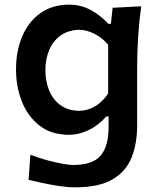

<svg xmlns="http://www.w3.org/2000/svg" viewBox="-20 -573 679 814"><path d="M299.3 221.2Q267.1 221.2 229.7 215.6Q192.4 210 158.2 202.4Q124 194.8 101.1 189.5L108.9 83Q144 96.7 180.2 106.4Q216.3 116.2 245.4 121.3Q274.4 126.5 288.1 126.5Q373.5 126.5 407 86.4Q440.4 46.4 440.4 -34.7V-79.1H430.7Q395.5 -40 354.5 -20.8Q313.5 -1.5 272.9 -1.5Q197.3 -1.5 147.2 -40.8Q97.2 -80.1 72.5 -143.3Q47.9 -206.5 47.9 -278.8Q47.9 -355.5 73.7 -417.5Q99.6 -479.5 150.1 -516.4Q200.7 -553.2 273.4 -553.2Q323.7 -553.2 365.7 -530Q407.7 -506.8 439 -472.2H450.2L457.5 -540L578.6 -546.4Q569.8 -481.4 565.7 -417Q561.5 -352.5 561.5 -290.5V-42Q561.5 36.6 537.4 95.9Q513.2 155.3 455.8 188.2Q398.4 221.2 299.3 221.2ZM314.9 -103Q389.2 -104.5 438.5 -176.3V-383.3Q413.1 -413.6 380.1 -429.9Q347.2 -446.3 315.9 -446.8Q268.1 -445.3 236.1 -421.9Q204.1 -398.4 188.2 -360.1Q172.4 -321.8 172.4 -274.9Q172.4 -230.5 187.5 -191.7Q202.6 -152.8 234.4 -128.7Q266.1 -104.5 314.9 -103Z"/></svg>

Font: Pinar DS1 SemiBold
Style: Regular
Weight: 600
Designer: Amin Abedi
Version: Version 3.000